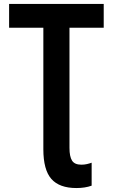

<svg xmlns="http://www.w3.org/2000/svg" viewBox="-20 -734 570 970"><path d="M366 216Q280 216 239.5 170Q199 124 199 20V-594H26V-714H504V-594H331V13Q331 57 344 77.5Q357 98 391 98Q406 98 419 95Q432 92 443 88V204Q410 216 366 216Z"/></svg>

Font: Noto Sans Mono Condensed
Style: Bold
Weight: 700
Width: 3
Designer: Monotype Design Team
Foundry: Monotype Imaging Inc.
Version: Version 2.014